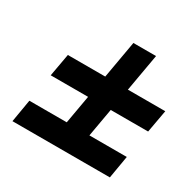

<svg xmlns="http://www.w3.org/2000/svg" viewBox="-116 -687 741 734"><g transform="rotate(30 255.0 -320.0)"><path d="M453 -75 470 -175H305L327 -300H492L510 -400H345L374 -565H274L245 -400H80L62 -300H227L205 -175H40L23 -75Z"/></g></svg>

Font: Scada
Style: Bold Italic
Weight: 700
Designer: Jovanny Lemonad
Foundry: Jovanny Lemonad
Version: Version 3.005